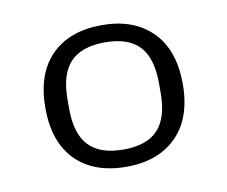

<svg xmlns="http://www.w3.org/2000/svg" viewBox="-52 -758 585 494"><g transform="rotate(-10 241.0 -511.0)"><path d="M242 -326Q157 -326 109.5 -374Q62 -422 62 -511Q62 -600 109.5 -648Q157 -696 242 -696Q325 -696 373 -648Q421 -600 421 -511Q421 -422 373 -374Q325 -326 242 -326ZM242 -371Q303 -371 332 -402Q361 -433 361 -498V-523Q361 -589 332 -620Q303 -651 242 -651Q181 -651 151.5 -620Q122 -589 122 -523V-498Q122 -433 151.5 -402Q181 -371 242 -371Z"/></g></svg>

Font: Mozilla Text ExtraLight
Style: Regular
Weight: 200
Designer: Studio DRAMA
Foundry: Studio DRAMA
Version: Version 1.000